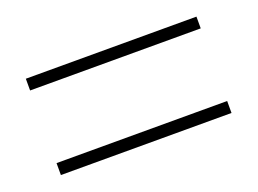

<svg xmlns="http://www.w3.org/2000/svg" viewBox="-50 -543 573 427"><g transform="rotate(-20 236.0 -330.0)"><path d="M34.2 -416V-443.8H438V-416ZM34.2 -215.8V-244.1H438V-215.8Z"/></g></svg>

Font: Source Sans 3 ExtraLight
Style: Regular
Weight: 200
Designer: Paul D. Hunt
Foundry: Adobe
Version: Version 3.052;hotconv 1.1.0;makeotfexe 2.6.0